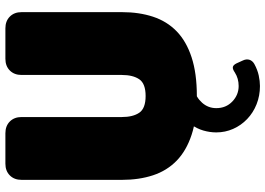

<svg xmlns="http://www.w3.org/2000/svg" viewBox="-156 -584 984 712"><g transform="rotate(-90 336.0 -228.0)"><path d="M325 -74Q340 -78 350.5 -72Q361 -66 368 -52L378 -28Q384 -16 380.5 -9.5Q377 -3 361 0Q331 7 311 29.5Q291 52 291 82Q291 118 315.5 141.5Q340 165 373 165Q387 165 399.5 161.5Q412 158 423 151Q436 142 443.5 143.5Q451 145 457 157L467 179Q474 193 470.5 204.5Q467 216 455 223Q433 235 412 239.5Q391 244 373 244Q337 244 305.5 231.5Q274 219 250.5 196.5Q227 174 214 144.5Q201 115 201 82Q201 58 208 34Q215 10 230.5 -11.5Q246 -33 269.5 -49.5Q293 -66 325 -74ZM25 -268V-640Q25 -667 41.5 -683.5Q58 -700 85 -700H198Q225 -700 241.5 -683.5Q258 -667 258 -640V-268Q258 -227 274 -203.5Q290 -180 336 -180Q382 -180 398 -203.5Q414 -227 414 -268V-640Q414 -667 430.5 -683.5Q447 -700 474 -700H587Q614 -700 630.5 -683.5Q647 -667 647 -640V-268Q647 -204 630 -152.5Q613 -101 576 -65Q539 -29 479.5 -9.5Q420 10 336 10Q251 10 192 -9.5Q133 -29 96 -65Q59 -101 42 -152.5Q25 -204 25 -268Z"/></g></svg>

Font: Bolota
Style: Bold
Weight: 240
Designer: Gabriel Pang
Version: Version 1.000